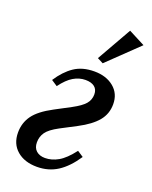

<svg xmlns="http://www.w3.org/2000/svg" viewBox="-148 -863 754 955"><g transform="rotate(20 229.5 -385.5)"><path d="M167 12Q101 12 61 -22.5Q21 -57 21 -117Q21 -168 49.5 -207.5Q78 -247 148 -284L231 -328Q276 -352 294.5 -373.5Q313 -395 313 -424Q313 -450 296 -463.5Q279 -477 248 -477Q215 -477 184.5 -459Q154 -441 123 -399L91 -420Q126 -474 169 -503Q212 -532 275 -532Q338 -532 378 -499Q418 -466 418 -410Q418 -359 386.5 -321Q355 -283 290 -249L206 -205Q159 -180 142.5 -156.5Q126 -133 126 -103Q126 -74 143.5 -58.5Q161 -43 190 -43Q225 -43 259.5 -62.5Q294 -82 333 -133L365 -112Q323 -49 275.5 -18.5Q228 12 167 12ZM268 -600 372 -783 459 -738 299 -584Z"/></g></svg>

Font: IBM Plex Serif Medium
Style: Italic
Weight: 500
Italic angle: -14°
Designer: Mike Abbink, Paul van der Laan, Pieter van Rosmalen
Foundry: Bold Monday
Version: Version 2.5